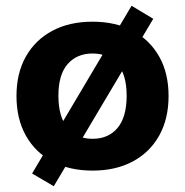

<svg xmlns="http://www.w3.org/2000/svg" viewBox="-20 -579 640 664"><path d="M300 11Q220 11 161 -20.5Q102 -52 69.5 -110Q37 -168 37 -247Q37 -326 69.5 -383.5Q102 -441 161 -472.5Q220 -504 300 -504Q380 -504 439 -472.5Q498 -441 530.5 -383.5Q563 -326 563 -247Q563 -168 530.5 -110Q498 -52 439 -20.5Q380 11 300 11ZM300 -99Q355 -99 386.5 -136.5Q418 -174 418 -248Q418 -321 386.5 -357.5Q355 -394 300 -394Q246 -394 214 -357.5Q182 -321 182 -248Q182 -174 214 -136.5Q246 -99 300 -99ZM166 65 91 21 435 -559 510 -514Z"/></svg>

Font: Nunito Sans 11pt ExtraBold
Style: Regular
Weight: 800
Version: Version 3.101;gftools[0.9.27]